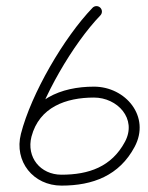

<svg xmlns="http://www.w3.org/2000/svg" viewBox="-20 -578 474 616"><path d="M276.9 -553C276.9 -553 276.9 -553 276.9 -553C185.2 -457.7 80 -277.3 47.1 -148.5C24.5 -60.1 86.7 17.5 177.3 17.5C277.9 17.5 362.8 -14.7 411.9 -106.8C463.8 -203.9 383.1 -300 281.5 -300C175.3 -300 76.4 -259.3 47.1 -148.6C44.7 -139.3 50.2 -129.7 59.6 -127.3C68.9 -124.8 78.5 -130.4 81 -139.7C106 -234.4 191.6 -265 281.5 -265C356.6 -265 420.4 -197.1 381 -123.3C338.1 -42.9 264.9 -17.5 177.3 -17.5C109.4 -17.5 64.1 -73.5 81 -139.8C112.4 -262.7 214.5 -437.8 302.1 -528.7C308.8 -535.7 308.6 -546.8 301.6 -553.5C294.7 -560.2 283.6 -560 276.9 -553Z"/></svg>

Font: FRB American Cursive Guidelines
Style: Italic
Weight: 400
Italic angle: -25°
Version: Version 2.0;Modular Font Editor K font №1